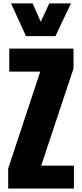

<svg xmlns="http://www.w3.org/2000/svg" viewBox="-20 -1091 477 1111"><path d="M130.4 -881.8 43.9 -1071.3H168.9L215.8 -964.8L265.1 -1071.3H390.6L300.8 -881.8ZM27.3 0V-115.7L212.9 -676.8H33.7V-809.6H405.3V-694.3L218.3 -132.3H407.7V0Z"/></svg>

Font: Oswald
Style: Heavy
Weight: 800
Designer: Vernon Adams
Foundry: Vernon Adams
Version: 3.0; ttfautohint (v0.95) -l 8 -r 50 -G 200 -x 0 -w "G" -W -c